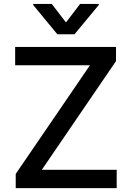

<svg xmlns="http://www.w3.org/2000/svg" viewBox="-20 -969 679 989"><path d="M246.6 -948.7 319.8 -853.5 392.6 -948.7H488.8V-943.4L363.8 -792.5H275.4L150.9 -943.4V-948.7ZM61 0V-73.2L443.4 -632.8H58.1V-727.1H577.6V-654.3L195.3 -94.2H581.1V0Z"/></svg>

Font: Interop Med
Style: Regular
Weight: 500
Designer: Rasmus Andersson, Google, Jang Haemin
Foundry: jhaemin
Version: Version 1.007